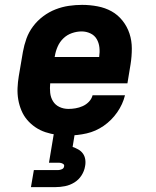

<svg xmlns="http://www.w3.org/2000/svg" viewBox="-20 -548 640 788"><path d="M261 8Q236 8 212.5 5Q189 2 166.5 -5.5Q144 -13 125 -26Q106 -39 91.5 -56Q77 -73 68 -94.5Q59 -116 55 -139Q51 -162 52 -186.5Q53 -211 57 -235L74 -335Q79 -363 88.5 -389.5Q98 -416 115.5 -439.5Q133 -463 157 -481Q181 -499 208 -509.5Q235 -520 262.5 -524Q290 -528 317 -528Q349 -528 380.5 -522Q412 -516 438 -501.5Q464 -487 483 -463Q502 -439 511.5 -410Q521 -381 521 -349Q521 -317 516 -285L503 -206H186Q184 -186 186 -167Q188 -148 197.5 -132.5Q207 -117 224 -109Q241 -101 261 -101Q275 -101 290 -103.5Q305 -106 319.5 -112.5Q334 -119 345 -130.5Q356 -142 360 -157H493Q484 -120 461 -87Q438 -54 405.5 -31.5Q373 -9 335.5 -0.5Q298 8 261 8ZM204 -314H387Q390 -334 388 -353Q386 -372 377 -387.5Q368 -403 351 -411Q334 -419 315 -419Q295 -419 275 -412Q255 -405 240 -390.5Q225 -376 216.5 -356.5Q208 -337 205 -317ZM107 220 119 150H219Q226 150 234 146.5Q242 143 243 135Q245 128 238 124Q231 120 224 120H181L201 0H287L278 55Q290 59 301.5 65.5Q313 72 320.5 82.5Q328 93 330 107Q332 121 329 135Q326 154 314.5 172Q303 190 285 201Q267 212 247 216Q227 220 207 220Z"/></svg>

Font: Iosevka Etoile Heavy Oblique
Style: Regular
Weight: 900
Italic angle: -9°
Designer: Belleve Invis
Foundry: Belleve Invis
Version: Version 15.5.2; ttfautohint (v1.8.4)